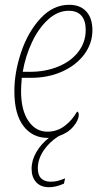

<svg xmlns="http://www.w3.org/2000/svg" viewBox="-20 -566 433 802"><path d="M71 -241Q68 -205 68 -185Q68 -106 98.5 -61Q129 -16 178 -16Q218 -16 249.5 -39.5Q281 -63 302 -100Q309 -98 309 -87Q309 -64 286 -37Q263 -10 226 2Q186 27 162 63Q138 99 138 137Q138 166 152.5 179.5Q167 193 191 193Q207 193 219.5 190Q232 187 252 179L247 201Q214 216 185 216Q150 216 131 195Q112 174 112 139Q112 103 132 69Q152 35 184 10H179Q116 10 78 -39.5Q40 -89 40 -185Q40 -264 68.5 -348.5Q97 -433 149.5 -489.5Q202 -546 269 -546Q315 -546 340.5 -518Q366 -490 366 -440Q366 -385 332.5 -339.5Q299 -294 240.5 -267.5Q182 -241 111 -241ZM75 -266H105Q170 -266 223.5 -288Q277 -310 307.5 -350Q338 -390 338 -441Q338 -480 320 -500.5Q302 -521 267 -521Q221 -521 181 -484.5Q141 -448 113.5 -389.5Q86 -331 75 -266Z"/></svg>

Font: Noto Serif NarrowThin
Style: Italic
Weight: 250
Width: 4
Italic angle: -12°
Designer: Monotype Design Team
Foundry: Monotype Imaging Inc.
Version: Version 1.001